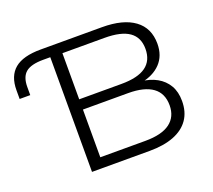

<svg xmlns="http://www.w3.org/2000/svg" viewBox="-119 -863 1135 1021"><g transform="rotate(-20 448.5 -352.5)"><path d="M237 0V-649H197Q128 -649 98 -624Q68 -599 68 -542V-496H8V-545Q8 -626 55.5 -665.5Q103 -705 203 -705H550Q669 -705 733 -658Q797 -611 797 -522Q797 -454 756.5 -411.5Q716 -369 644 -356V-364Q696 -359 734.5 -337.5Q773 -316 794.5 -279.5Q816 -243 816 -191Q816 -129 786.5 -86.5Q757 -44 700.5 -22Q644 0 563 0ZM305 -58H560Q653 -58 699.5 -92.5Q746 -127 746 -192Q746 -260 699 -294Q652 -328 561 -328H305ZM305 -386H544Q637 -386 682.5 -419Q728 -452 728 -518Q728 -583 682.5 -615Q637 -647 543 -647H305Z"/></g></svg>

Font: Nunito Sans 10pt SemiExpanded Light
Style: Regular
Weight: 300
Width: 6
Designer: Vernon Adams
Foundry: Vernon Adams
Version: Version 3.101;gftools[0.9.27]